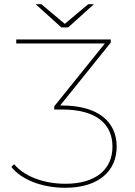

<svg xmlns="http://www.w3.org/2000/svg" viewBox="-20 -887 639 910"><path d="M289 3C447 3 533 -76 533 -192C533 -308 448 -387 273 -387H265L505 -685V-700H57V-681H477L237 -383V-368H274C437 -368 513 -299 513 -192C513 -85 435 -16 290 -16C178 -16 89 -57 47 -109L34 -96C78 -38 176 3 289 3ZM425 -867H398L287 -774L176 -867H149L271 -757H303Z"/></svg>

Font: Montserrat-Alt1 Thin
Style: Regular
Weight: 100
Designer: Differentunic
Foundry: Differentunic
Version: Version 7.222